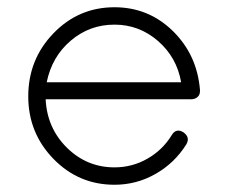

<svg xmlns="http://www.w3.org/2000/svg" viewBox="-20 -510 649 530"><path d="M296 0Q197 0 127.5 -71.5Q58 -143 58 -244Q58 -346 127.5 -418Q197 -490 296 -490Q390 -490 457 -424.5Q524 -359 532 -262V-261V-258Q532 -248 525 -242Q518 -236 508 -236H106Q110 -156 165 -102Q220 -48 296 -48Q345 -48 387 -72Q429 -96 454 -137Q466 -157 486 -145Q506 -131 494 -111Q462 -60 409.5 -30Q357 0 296 0ZM296 -442Q227 -442 175 -397.5Q123 -353 109 -283H480Q468 -352 416 -397Q364 -442 296 -442Z"/></svg>

Font: Quicksand
Style: Regular
Weight: 400
Designer: Andrew Paglinawan
Foundry: Andrew Paglinawan
Version: 1.002